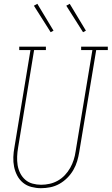

<svg xmlns="http://www.w3.org/2000/svg" viewBox="-20 -980 586 1008"><path d="M195 8Q170 8 145 1.5Q120 -5 101 -20.5Q82 -36 70.5 -58Q59 -80 54 -104.5Q49 -129 50 -155.5Q51 -182 56 -208L140 -717H81V-735H221V-717H159L75 -205Q71 -182 70 -158.5Q69 -135 72.5 -113Q76 -91 86 -71Q96 -51 112.5 -36.5Q129 -22 151 -16Q173 -10 196 -10Q218 -10 240.5 -15Q263 -20 283.5 -31.5Q304 -43 320.5 -60.5Q337 -78 348.5 -98.5Q360 -119 367 -141Q374 -163 377 -185L465 -717H406V-735H546V-717H485L396 -182Q392 -157 385 -133.5Q378 -110 365 -87.5Q352 -65 333 -46Q314 -27 291.5 -14.5Q269 -2 244.5 3Q220 8 195 8ZM416 -811 328 -950 346 -960 431 -819ZM246 -811 158 -950 176 -960 261 -819Z"/></svg>

Font: Iosevka Slab Thin Oblique
Style: Regular
Weight: 100
Italic angle: -9°
Monospace: yes
Designer: Belleve Invis
Foundry: Belleve Invis
Version: Version 11.1.0; ttfautohint (v1.8.3)